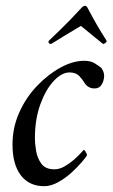

<svg xmlns="http://www.w3.org/2000/svg" viewBox="-20 -634 390 660"><path d="M272 -614Q278 -614 281 -607Q299 -573 312.5 -549.5Q326 -526 347 -493Q346 -489 342 -486Q338 -483 334 -483Q319 -495 301.5 -509.5Q284 -524 271 -534.5Q258 -545 258 -545Q258 -545 240.5 -534.5Q223 -524 199 -509.5Q175 -495 156 -483Q145 -483 147 -493Q170 -515 187.5 -532Q205 -549 222 -566.5Q239 -584 260 -607Q267 -614 272 -614ZM269 -425Q292 -425 305.5 -416.5Q319 -408 329 -400Q331 -397 334.5 -389.5Q338 -382 338 -374Q338 -358 330 -344Q322 -330 305 -330Q282 -330 270 -350Q263 -362 251.5 -373.5Q240 -385 219 -385Q192 -385 164.5 -355.5Q137 -326 118.5 -275Q100 -224 100 -158Q100 -141 104 -116Q108 -91 122 -71.5Q136 -52 167 -52Q184 -52 201 -61.5Q218 -71 233 -84Q248 -97 257.5 -107.5Q267 -118 268 -119Q270 -119 274.5 -112Q279 -105 279 -100Q275 -93 260.5 -76Q246 -59 225 -40Q204 -21 179.5 -7.5Q155 6 132 6Q80 6 51.5 -31.5Q23 -69 23 -137Q23 -196 46.5 -248Q70 -300 108 -339.5Q146 -379 188.5 -402Q231 -425 269 -425Z"/></svg>

Font: Amiri
Style: Italic
Weight: 400
Italic angle: 10°
Designer: Khaled Hosny
Version: Version 0.113